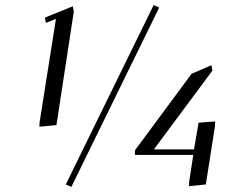

<svg xmlns="http://www.w3.org/2000/svg" viewBox="-20 -732 951 762"><path d="M136.2 -229 137.2 -247.1 202.1 -657.2 162.1 -641.1 158.2 -662.1 269 -707 272.9 -686 204.1 -235.8ZM241.2 0 589.8 -711.9 611.8 -702.1 263.2 9.8ZM515.1 -117.2 516.1 -136.2 740.2 -439 818.8 -473.1 823.2 -452.1 590.8 -139.2H750L768.1 -245.1L834 -250L833 -230L796.9 0L730 6.8L731 -12.2L747.1 -117.2Z"/></svg>

Font: Dihjauti
Style: Bold Italic
Weight: 700
Italic angle: -9°
Designer: T. Christopher White
Version: Version 3.0.0